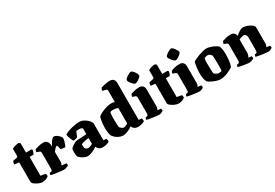

<svg xmlns="http://www.w3.org/2000/svg" viewBox="51 -1815 4064 2833"><g transform="rotate(-30 2083.0 -398.5)"><path d="M226 0Q209 0 184.5 -9Q160 -18 135.5 -32Q111 -46 95 -61.5Q79 -77 79 -90V-425L2 -433Q2 -462 7.5 -475Q13 -488 18 -489L80 -501Q88 -503 93.5 -506.5Q99 -510 99 -534V-644Q110 -653 142.5 -664.5Q175 -676 215 -677L238 -658V-500H329L342 -488Q341 -468 333.5 -448Q326 -428 318 -418H252V-97L332 -84Q335 -79 338.5 -67.5Q342 -56 342 -41Q330 -28 312 -18.5Q294 -9 272.5 -4.5Q251 0 226 0Z M601 0Q588 0 557.5 -3Q527 -6 491 -11Q455 -16 425 -21Q395 -26 383 -30Q383 -37 386 -47.5Q389 -58 393 -66L416 -70Q426 -72 431 -77.5Q436 -83 437.5 -98.5Q439 -114 439 -147V-382Q439 -393 433.5 -400.5Q428 -408 420 -411L372 -428Q374 -440 377 -451Q380 -462 387 -472Q404 -478 445 -489Q486 -500 529 -500Q568 -500 591 -475Q614 -450 614 -400V-382Q616 -386 625 -404.5Q634 -423 648.5 -445Q663 -467 679.5 -483.5Q696 -500 712 -500Q728 -500 746.5 -490Q765 -480 782 -465Q799 -450 809.5 -435.5Q820 -421 820 -411Q820 -390 812.5 -362Q805 -334 795.5 -310Q786 -286 780 -278Q762 -278 739.5 -282Q717 -286 703 -290Q703 -295 700 -312Q697 -329 691.5 -344.5Q686 -360 678 -360Q673 -360 664 -352.5Q655 -345 645 -334.5Q635 -324 626.5 -313Q618 -302 613 -296V-129Q613 -107 606.5 -92.5Q600 -78 596 -73L674 -65Q676 -60 678.5 -50.5Q681 -41 681 -31Q674 -23 659 -16Q644 -9 628.5 -4.5Q613 0 601 0Z M1004 3Q979 3 949.5 -10Q920 -23 895.5 -41.5Q871 -60 861 -77Q857 -95 855.5 -117.5Q854 -140 854 -157Q854 -173 855 -185.5Q856 -198 858 -206Q867 -217 881 -228.5Q895 -240 910.5 -250Q926 -260 939.5 -267Q953 -274 960 -276Q970 -279 994.5 -280.5Q1019 -282 1042 -283Q1060 -284 1076 -285Q1092 -286 1106 -287Q1120 -288 1130 -289Q1140 -290 1145 -291V-390Q1126 -401 1112.5 -404.5Q1099 -408 1089 -408Q1080 -408 1063.5 -406.5Q1047 -405 1038 -403L1005 -319Q998 -315 978 -308.5Q958 -302 932 -301Q922 -317 906.5 -353Q891 -389 886 -431Q912 -448 946.5 -461Q981 -474 1018 -482.5Q1055 -491 1088 -495.5Q1121 -500 1142 -500Q1174 -500 1205 -486Q1236 -472 1261.5 -451Q1287 -430 1302.5 -407.5Q1318 -385 1318 -368V-86L1367 -83Q1370 -76 1373.5 -63.5Q1377 -51 1377 -35Q1366 -24 1346 -16Q1326 -8 1304 -4Q1282 0 1265 0Q1231 0 1211.5 -10.5Q1192 -21 1182 -36Q1172 -51 1166 -64Q1144 -47 1114.5 -31.5Q1085 -16 1055.5 -6.5Q1026 3 1004 3ZM1071 -98Q1080 -98 1093.5 -102Q1107 -106 1121 -112.5Q1135 -119 1145 -125V-225Q1135 -225 1125 -222.5Q1115 -220 1099 -218Q1075 -214 1052 -208.5Q1029 -203 1012 -192Q1011 -176 1013 -155.5Q1015 -135 1020 -120Q1031 -110 1046 -104Q1061 -98 1071 -98Z M1612 0Q1587 0 1563.5 -7.5Q1540 -15 1519.5 -26.5Q1499 -38 1483.5 -52Q1468 -66 1458 -79Q1438 -107 1432.5 -149.5Q1427 -192 1427 -235Q1427 -271 1431 -307Q1435 -343 1441 -372Q1447 -401 1454 -415Q1468 -428 1494 -442.5Q1520 -457 1553 -470Q1586 -483 1620 -491.5Q1654 -500 1683 -500Q1694 -500 1712 -498.5Q1730 -497 1746 -490V-682Q1746 -691 1741 -700Q1736 -709 1726 -711L1667 -726Q1669 -742 1674.5 -754.5Q1680 -767 1684 -772Q1695 -776 1720 -782.5Q1745 -789 1776 -794.5Q1807 -800 1836 -800Q1877 -800 1898 -777.5Q1919 -755 1919 -717V-86L1968 -83Q1971 -76 1974.5 -63Q1978 -50 1978 -35Q1969 -25 1949.5 -17Q1930 -9 1907.5 -4.5Q1885 0 1867 0Q1831 0 1810 -12.5Q1789 -25 1779.5 -40Q1770 -55 1767 -64Q1750 -48 1719.5 -33Q1689 -18 1659 -9Q1629 0 1612 0ZM1673 -97Q1681 -97 1693 -100.5Q1705 -104 1719.5 -110.5Q1734 -117 1746 -125V-390Q1739 -393 1723.5 -396.5Q1708 -400 1692.5 -402Q1677 -404 1666 -404Q1659 -404 1650 -403Q1641 -402 1632 -400.5Q1623 -399 1616 -396Q1612 -385 1610 -369.5Q1608 -354 1607 -333.5Q1606 -313 1606 -287Q1606 -258 1607 -224Q1608 -190 1610 -165Q1612 -140 1615 -136Q1620 -130 1627.5 -123.5Q1635 -117 1642.5 -111Q1650 -105 1658 -101Q1666 -97 1673 -97Z M2221 0Q2208 0 2179.5 -3Q2151 -6 2117.5 -11Q2084 -16 2056 -21Q2028 -26 2016 -30Q2016 -37 2019 -47.5Q2022 -58 2026 -66L2049 -70Q2059 -72 2064 -77Q2069 -82 2070.5 -98Q2072 -114 2072 -147V-382Q2072 -393 2066.5 -400.5Q2061 -408 2053 -411L2005 -428Q2007 -440 2010 -451Q2013 -462 2020 -472Q2039 -479 2079.5 -489.5Q2120 -500 2162 -500Q2203 -500 2224.5 -477.5Q2246 -455 2246 -417V-129Q2246 -107 2239.5 -92.5Q2233 -78 2229 -73L2287 -65Q2289 -60 2291.5 -50.5Q2294 -41 2294 -31Q2289 -24 2276 -16.5Q2263 -9 2248.5 -4.5Q2234 0 2221 0ZM2146 -574Q2137 -574 2122.5 -586Q2108 -598 2093.5 -615Q2079 -632 2069 -650Q2059 -668 2059 -680Q2059 -690 2072 -703.5Q2085 -717 2104.5 -730Q2124 -743 2143 -751.5Q2162 -760 2173 -760Q2183 -760 2197 -748Q2211 -736 2224 -718Q2237 -700 2245.5 -682.5Q2254 -665 2254 -653Q2254 -643 2242 -630Q2230 -617 2212.5 -604Q2195 -591 2177 -582.5Q2159 -574 2146 -574Z M2547 0Q2530 0 2505.5 -9Q2481 -18 2456.5 -32Q2432 -46 2416 -61.5Q2400 -77 2400 -90V-425L2323 -433Q2323 -462 2328.5 -475Q2334 -488 2339 -489L2401 -501Q2409 -503 2414.5 -506.5Q2420 -510 2420 -534V-644Q2431 -653 2463.5 -664.5Q2496 -676 2536 -677L2559 -658V-500H2650L2663 -488Q2662 -468 2654.5 -448Q2647 -428 2639 -418H2573V-97L2653 -84Q2656 -79 2659.5 -67.5Q2663 -56 2663 -41Q2651 -28 2633 -18.5Q2615 -9 2593.5 -4.5Q2572 0 2547 0Z M2907 0Q2894 0 2865.5 -3Q2837 -6 2803.5 -11Q2770 -16 2742 -21Q2714 -26 2702 -30Q2702 -37 2705 -47.5Q2708 -58 2712 -66L2735 -70Q2745 -72 2750 -77Q2755 -82 2756.5 -98Q2758 -114 2758 -147V-382Q2758 -393 2752.5 -400.5Q2747 -408 2739 -411L2691 -428Q2693 -440 2696 -451Q2699 -462 2706 -472Q2725 -479 2765.5 -489.5Q2806 -500 2848 -500Q2889 -500 2910.5 -477.5Q2932 -455 2932 -417V-129Q2932 -107 2925.5 -92.5Q2919 -78 2915 -73L2973 -65Q2975 -60 2977.5 -50.5Q2980 -41 2980 -31Q2975 -24 2962 -16.5Q2949 -9 2934.5 -4.5Q2920 0 2907 0ZM2832 -574Q2823 -574 2808.5 -586Q2794 -598 2779.5 -615Q2765 -632 2755 -650Q2745 -668 2745 -680Q2745 -690 2758 -703.5Q2771 -717 2790.5 -730Q2810 -743 2829 -751.5Q2848 -760 2859 -760Q2869 -760 2883 -748Q2897 -736 2910 -718Q2923 -700 2931.5 -682.5Q2940 -665 2940 -653Q2940 -643 2928 -630Q2916 -617 2898.5 -604Q2881 -591 2863 -582.5Q2845 -574 2832 -574Z M3269 0Q3244 0 3213 -8.5Q3182 -17 3152.5 -30Q3123 -43 3101.5 -56Q3080 -69 3072 -79Q3053 -108 3047 -151.5Q3041 -195 3041 -239Q3041 -276 3045 -311.5Q3049 -347 3055 -376Q3061 -405 3068 -420Q3082 -429 3110.5 -442.5Q3139 -456 3175 -469Q3211 -482 3247 -491Q3283 -500 3310 -500Q3330 -500 3356.5 -493.5Q3383 -487 3410 -476Q3437 -465 3459.5 -451.5Q3482 -438 3494 -425Q3502 -406 3507 -386Q3512 -366 3514.5 -341.5Q3517 -317 3517 -284Q3517 -226 3509.5 -169.5Q3502 -113 3489 -82Q3477 -71 3452.5 -57Q3428 -43 3396.5 -30Q3365 -17 3332 -8.5Q3299 0 3269 0ZM3282 -92Q3284 -92 3293.5 -92.5Q3303 -93 3315 -94.5Q3327 -96 3336 -98Q3341 -106 3342.5 -134Q3344 -162 3344 -198Q3344 -228 3343 -265.5Q3342 -303 3340.5 -333Q3339 -363 3335 -369Q3331 -376 3321.5 -384Q3312 -392 3301 -398Q3290 -404 3279 -404Q3270 -404 3259 -402Q3248 -400 3238 -397.5Q3228 -395 3220 -391Q3216 -387 3213.5 -374Q3211 -361 3210.5 -342.5Q3210 -324 3210 -301Q3210 -270 3211 -232Q3212 -194 3214 -164.5Q3216 -135 3218 -128Q3220 -125 3228 -119.5Q3236 -114 3246.5 -107.5Q3257 -101 3266.5 -96.5Q3276 -92 3282 -92Z M3758 0Q3746 0 3720 -3Q3694 -6 3664.5 -11Q3635 -16 3610 -21Q3585 -26 3573 -30Q3573 -38 3576 -48Q3579 -58 3582 -66L3606 -70Q3623 -73 3626 -88Q3629 -103 3629 -147V-382Q3629 -392 3624 -399.5Q3619 -407 3609 -411L3564 -428Q3566 -440 3569 -451Q3572 -462 3579 -472Q3596 -478 3637 -489Q3678 -500 3721 -500Q3758 -500 3778.5 -482Q3799 -464 3803 -429Q3816 -440 3838.5 -457Q3861 -474 3886 -487Q3911 -500 3929 -500Q3952 -500 3982 -491.5Q4012 -483 4039.5 -469Q4067 -455 4085 -437.5Q4103 -420 4103 -402V-129Q4103 -107 4097 -93Q4091 -79 4086 -73L4145 -65Q4147 -60 4149.5 -50Q4152 -40 4152 -31Q4147 -24 4134 -16.5Q4121 -9 4106.5 -4.5Q4092 0 4079 0Q4066 0 4038 -3Q4010 -6 3977 -11Q3944 -16 3916.5 -21Q3889 -26 3877 -30Q3877 -38 3880 -48.5Q3883 -59 3886 -66L3905 -68Q3916 -69 3921 -76Q3926 -83 3928 -99.5Q3930 -116 3930 -147V-344Q3930 -350 3926 -358.5Q3922 -367 3916 -375Q3910 -383 3903 -388.5Q3896 -394 3891 -394Q3883 -394 3870.5 -391.5Q3858 -389 3845 -385.5Q3832 -382 3820.5 -377.5Q3809 -373 3802 -369V-143Q3802 -121 3794.5 -102Q3787 -83 3779 -73L3833 -65Q3834 -63 3836.5 -52.5Q3839 -42 3839 -31Q3834 -24 3819 -16.5Q3804 -9 3787 -4.5Q3770 0 3758 0Z"/></g></svg>

Font: Texturina Medium 12pt Black
Style: Regular
Weight: 900
Version: Version 1.002